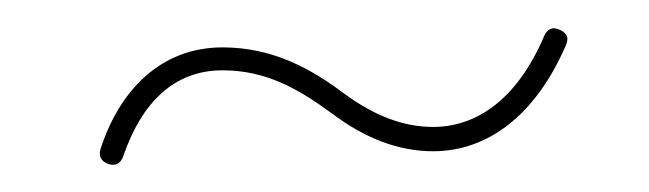

<svg xmlns="http://www.w3.org/2000/svg" viewBox="-20 -673 470 139"><path d="M58.6 -554.2C64 -552.7 67.4 -554.7 69.3 -560.1C82.5 -598.6 106 -622.1 141.1 -622.1C172.9 -622.1 196.3 -608.4 219.7 -591.3C244.1 -572.8 268.6 -563.5 293.5 -563.5C333 -563.5 367.7 -589.4 389.6 -640.1C392.1 -645.5 390.6 -648.9 385.3 -651.4C379.9 -653.8 376.5 -652.3 374 -647C354 -600.1 324.2 -581.1 293.5 -581.1C272.5 -581.1 251.5 -588.9 229.5 -605C205.6 -623 177.7 -638.7 141.1 -638.7C96.2 -638.7 66.4 -607.4 52.7 -564.9C51.3 -559.6 53.2 -556.2 58.6 -554.2Z"/></svg>

Font: Mikhak Thin
Style: Regular
Weight: 100
Designer: Amin Abedi
Version: Version 3.2